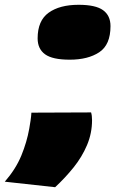

<svg xmlns="http://www.w3.org/2000/svg" viewBox="-90 -581 494 801"><path d="M41 -111 290 -112Q294 -99 294 -80Q294 -25 273 24.5Q252 74 217 117.5Q182 161 140 200L-70 177Q-24 124 -1 68Q22 12 32 -44Q35 -61 37.5 -78Q40 -95 41 -111ZM67 -421Q67 -495 113 -528Q159 -561 238 -561Q309 -561 340 -538.5Q371 -516 371 -472Q371 -394 324 -363Q277 -332 201 -332Q129 -332 98 -354.5Q67 -377 67 -421Z"/></svg>

Font: Georama ExtraExtended Black
Style: Italic
Weight: 900
Width: 8
Italic angle: -9°
Designer: Jean-Baptiste Levee
Foundry: Production Type
Version: Version 1.000